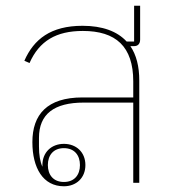

<svg xmlns="http://www.w3.org/2000/svg" viewBox="-20 -638 619 670"><path d="M445 0H466V-357C466 -406 456 -446 435 -477H448C461 -477 469 -485 469 -500V-618H448V-493H422C389 -529 337 -548 268 -548C157 -548 98 -501 65 -426L83 -418C117 -495 176 -530 269 -530C384 -530 445 -476 445 -354V-298H268C144 -298 93 -238 93 -142C93 -52 130 12 203 12C246 12 278 -17 278 -62C278 -107 246 -136 203 -136C160 -136 128 -107 128 -62V-56C120 -74 116 -97 116 -127V-157C116 -240 169 -280 272 -280H445ZM203 -3C166 -3 147 -28 147 -62C147 -96 166 -121 203 -121C240 -121 259 -96 259 -62C259 -28 240 -3 203 -3Z"/></svg>

Font: IBM Plex Thai Looped Thin
Style: Regular
Weight: 100
Designer: Mike Abbink, Paul van der Laan, Pieter van Rosmalen, Ben Mitchell, Mark Frömberg
Foundry: Bold Monday
Version: Version 1.0